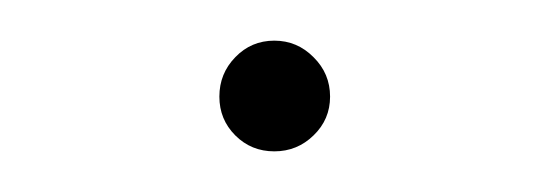

<svg xmlns="http://www.w3.org/2000/svg" viewBox="-20 -392 270 94"><path d="M87.4 -344.7Q87.4 -356 95.2 -364Q103 -372.1 114.3 -372.1Q125.5 -372.1 133.5 -364Q141.6 -356 141.6 -344.7Q141.6 -333.5 133.5 -325.7Q125.5 -317.9 114.3 -317.9Q103 -317.9 95.2 -325.7Q87.4 -333.5 87.4 -344.7Z"/></svg>

Font: TypoPRO Roboto
Style: Regular
Weight: 250
Designer: Google
Version: Version 2.136; 2016